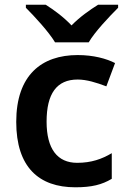

<svg xmlns="http://www.w3.org/2000/svg" viewBox="-20 -786 541 816"><path d="M214 -606H357C383 -651 445 -716 482 -753V-766H397C362 -744 319 -714 284 -678C250 -714 209 -744 174 -766H90V-753C127 -716 187 -651 214 -606ZM300 10C370 10 413 -1 455 -26V-135C413 -110 368 -94 308 -94C224 -94 178 -153 178 -269C178 -388 221 -448 310 -448C348 -448 390 -435 432 -419L469 -518C432 -537 377 -552 310 -552C157 -552 49 -467 49 -268C49 -76 145 10 300 10Z"/></svg>

Font: Noto Sans Gunjala Gondi Semibold
Style: Regular
Weight: 400
Designer: Ek Type
Foundry: Ek Type
Version: Version 1.004